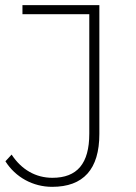

<svg xmlns="http://www.w3.org/2000/svg" viewBox="-20 -720 526 744"><path d="M182 4C303 4 365 -64 365 -201V-700H67V-665H326V-202C326 -86 279 -31 183 -31C118 -31 63 -63 25 -121L1 -95C40 -33 108 4 182 4Z"/></svg>

Font: Montserrat-Alt1 ExtLt
Style: Regular
Weight: 200
Designer: Differentunic
Foundry: Differentunic
Version: Version 7.222